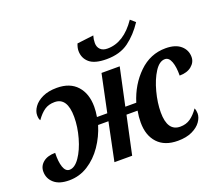

<svg xmlns="http://www.w3.org/2000/svg" viewBox="-129 -972 1347 1170"><g transform="rotate(-20 545.0 -387.0)"><path d="M662 -172Q662 -209 669 -247H597L544 0H429L480 -247H413Q392 -178 352 -119.5Q312 -61 256 -25.5Q200 10 133 10Q69 10 35.5 -19.5Q2 -49 2 -94Q2 -130 30.5 -153.5Q59 -177 109 -177Q107 -120 119 -85Q131 -50 157 -50Q191 -50 222.5 -95.5Q254 -141 273.5 -210Q293 -279 293 -343Q293 -469 211 -469Q172 -469 145 -450.5Q118 -432 92 -395Q84 -405 84 -430Q84 -456 103 -483Q122 -510 160 -528Q198 -546 253 -546Q338 -546 383.5 -495.5Q429 -445 429 -360Q429 -330 423 -295H490L541 -538H659L607 -295H678Q711 -402 785 -474Q859 -546 958 -546Q1022 -546 1056 -516.5Q1090 -487 1090 -442Q1090 -408 1061 -384Q1032 -360 983 -360Q984 -415 971 -450Q958 -485 932 -485Q896 -485 865.5 -437.5Q835 -390 816.5 -320Q798 -250 798 -188Q798 -66 881 -66Q919 -66 947 -85.5Q975 -105 1000 -141Q1007 -125 1007 -106Q1007 -80 988 -53Q969 -26 931 -8Q893 10 838 10Q753 10 707.5 -39Q662 -88 662 -172ZM455 -712Q455 -732 465 -757L572 -770Q565 -747 565 -723Q565 -697 581 -681Q597 -665 627 -665Q733 -665 814 -784L845 -757Q801 -690 744 -648Q687 -606 600 -606Q523 -606 489 -635.5Q455 -665 455 -712Z"/></g></svg>

Font: Noto Serif Narrow
Style: Bold Italic
Weight: 700
Width: 4
Italic angle: -12°
Designer: Monotype Design Team
Foundry: Monotype Imaging Inc.
Version: Version 1.001